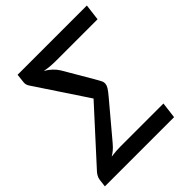

<svg xmlns="http://www.w3.org/2000/svg" viewBox="-205 -851 983 983"><g transform="rotate(-45 286.0 -360.0)"><path d="M271 -631.5Q246 -631.5 226.5 -633.2Q207 -635 188 -639Q229.5 -614.5 251.5 -579L342.5 -423.5Q349 -412 353.5 -404Q358 -396 360.8 -390Q363.5 -384 364.2 -379.2Q365 -374.5 364.5 -370Q364 -364 362 -358.2Q360 -352.5 355.8 -345.8Q351.5 -339 344.8 -330.2Q338 -321.5 328.5 -310L175 -127.5Q161.5 -111.5 149.2 -101.2Q137 -91 123.5 -83Q143 -85.5 159.8 -86.8Q176.5 -88 191 -88H503L492 0H-9L-4 -42Q-2.5 -55 5 -67.5Q12.5 -80 22.5 -89.5L268 -359L82.5 -638.5Q77.5 -645.5 75 -653.8Q72.5 -662 73.5 -671L79 -720H580.5L569.5 -631.5Z"/></g></svg>

Font: Lato SemiBold
Style: Italic
Weight: 600
Italic angle: -7°
Designer: Lukasz Dziedzic with Adam Twardoch and Botio Nikoltchev
Foundry: tyPoland Lukasz Dziedzic
Version: Version 2.015; 2015-08-06; http://www.latofonts.com/